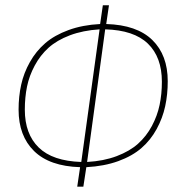

<svg xmlns="http://www.w3.org/2000/svg" viewBox="-20 -701 677 721"><path d="M609.9 -396Q609.9 -346.2 600.3 -302Q590.8 -257.8 568.4 -216.6Q545.9 -175.3 511.5 -145.3Q477.1 -115.2 424.1 -95.9Q371.1 -76.7 304.2 -73.2L293 0H270L280.8 -73.2Q166 -76.7 107.9 -133.8Q49.8 -190.9 49.8 -289.1Q49.8 -338.9 59.6 -383.1Q69.3 -427.2 92.3 -468Q115.2 -508.8 149.9 -538.8Q184.6 -568.8 237.3 -588.1Q290 -607.4 356 -610.8L366.2 -681.2H389.2L378.9 -610.8Q494.1 -607.4 552 -550.8Q609.9 -494.1 609.9 -396ZM307.1 -92.8Q369.1 -96.2 418.2 -114.7Q467.3 -133.3 498.5 -161.4Q529.8 -189.5 550.3 -227.8Q570.8 -266.1 579.3 -306.9Q587.9 -347.7 587.9 -394Q587.9 -486.3 535.4 -537.1Q482.9 -587.9 375 -590.8ZM285.2 -92.8 354 -590.8Q291.5 -586.9 242.4 -568.4Q193.4 -549.8 162.1 -521.5Q130.9 -493.2 110.4 -454.8Q89.8 -416.5 81.5 -376Q73.2 -335.4 73.2 -289.1Q73.2 -197.8 125.5 -147Q177.7 -96.2 285.2 -92.8Z"/></svg>

Font: Fira Sans Compressed Thin
Style: Italic
Weight: 100
Width: 3
Italic angle: -8°
Designer: Carrois Corporate & Edenspiekermann AG
Foundry: Carrois Corporate GbR & Edenspiekermann AG
Version: Version 4.203;PS 004.203;hotconv 1.0.88;makeotf.lib2.5.64775